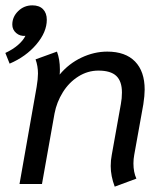

<svg xmlns="http://www.w3.org/2000/svg" viewBox="-47 -688 613 718"><path d="M367 -67Q367 -89 371 -109L405 -299Q409 -320 409 -342Q409 -384 388 -404Q367 -424 321 -424Q281 -424 246 -402Q211 -380 188 -343Q165 -306 157 -264L110 0H26L90 -363Q95 -393 95 -413Q95 -441 86 -466L166 -495Q177 -466 177 -428Q177 -415 176 -409Q210 -450 257.5 -472.5Q305 -495 354 -495Q422 -495 458 -458Q494 -421 494 -353Q494 -331 489 -298L455 -109Q452 -93 452 -77Q452 -44 463 -20L382 10Q367 -30 367 -67ZM-27 -490Q1 -503 20.5 -520Q40 -537 48 -554Q28 -552 13.5 -564.5Q-1 -577 -1 -596Q-1 -625 21 -646.5Q43 -668 74 -668Q100 -668 114 -653.5Q128 -639 128 -614Q128 -568 89 -522Q50 -476 -11 -450Z"/></svg>

Font: Niramit
Style: Italic
Weight: 400
Italic angle: -10°
Version: Version 1.000; ttfautohint (v1.6)